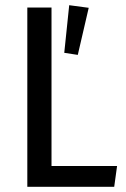

<svg xmlns="http://www.w3.org/2000/svg" viewBox="-20 -718 484 738"><path d="M178 -80H430L419 0H85V-689H178ZM321 -688 246 -698 227 -515 279 -507Z"/></svg>

Font: Fira Sans Condensed
Style: Regular
Weight: 400
Width: 3
Designer: bBox Type GmbH & Carrois Corporate GbR & Edenspiekermann AG
Foundry: bBox Type GmbH & Carrois Corporate GbR & Edenspiekermann AG
Version: Version 4.301